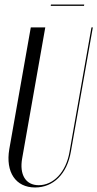

<svg xmlns="http://www.w3.org/2000/svg" viewBox="-20 -820 430 848"><path d="M352 -800H205L204 -794H351ZM116 -699 21 -161C4 -60 49 8 135 8C216 8 276 -52 293 -150L390 -699H384L287 -149C272 -60 216 -2 151 -2C93 -2 65 -49 78 -121L180 -699Z"/></svg>

Font: Moniqa Ita Display
Style: Italic
Weight: 400
Italic angle: -10°
Designer: Rajesh Rajput
Foundry: Rajesh Rajput
Version: Version 1.000